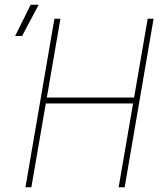

<svg xmlns="http://www.w3.org/2000/svg" viewBox="-20 -790 686 810"><path d="M555.2 -378.4 551.8 -353.5H161.6L165 -378.4ZM234.9 -710.9 112.3 0H87.4L209.5 -710.9ZM627.9 -710.9 505.9 0H480.5L603 -710.9ZM43.9 -638.2 109.4 -770H143.1L73.2 -638.2Z"/></svg>

Font: Roboto Condensed Thin
Style: Italic
Weight: 250
Italic angle: -12°
Designer: Christian Robertson
Foundry: Google
Version: Version 3.008; 2023